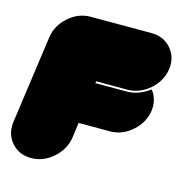

<svg xmlns="http://www.w3.org/2000/svg" viewBox="-127 -1036 1113 1148"><g transform="rotate(15 429.0 -462.0)"><path d="M757.8 -590.8Q777.3 -567.4 786.1 -535.2Q794.9 -502.9 790 -465.8Q778.3 -390.6 717.8 -337.9Q657.2 -284.2 582 -284.2Q516.6 -284.2 387.7 -284.2Q383.8 -252.9 375 -190.4Q363.3 -115.2 302.7 -61.5Q242.2 -7.8 167 -7.8Q90.8 -7.8 44.9 -61.5Q7.8 -104.5 7.8 -163.1Q7.8 -175.8 9.8 -190.4Q35.2 -371.1 85.9 -734.4Q96.7 -808.6 157.2 -862.3Q217.8 -916 293.9 -916Q418.9 -916 669.9 -916Q745.1 -916 791 -863.3Q829.1 -819.3 829.1 -761.7Q829.1 -748 827.1 -734.4Q821.3 -696.3 802.7 -663.1Q783.2 -629.9 754.9 -605.5Q726.6 -580.1 691.4 -566.4Q656.2 -551.8 619.1 -551.8Q553.7 -551.8 424.8 -551.8Q423.8 -547.9 422.9 -540Q487.3 -540 617.2 -540Q655.3 -540 691.4 -553.7Q726.6 -567.4 757.8 -590.8Z"/></g></svg>

Font: Superfatty Italic
Style: Italic
Weight: 400
Version: Version 1.0